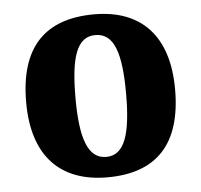

<svg xmlns="http://www.w3.org/2000/svg" viewBox="-43 -546 630 601"><g transform="rotate(-5 272.0 -246.0)"><path d="M271 10C425 10 506 -73 506 -246C506 -418 418 -502 274 -502C118 -502 38 -418 38 -246C38 -74 126 10 271 10ZM273 -54C215 -54 193 -120 193 -246C193 -373 213 -437 272 -437C331 -437 352 -373 352 -246C352 -119 331 -54 273 -54Z"/></g></svg>

Font: Noto Serif Armenian Condensed Extra
Style: Regular
Weight: 800
Width: 3
Designer: Monotype Design Team
Foundry: Monotype Imaging Inc.
Version: Version 1.901